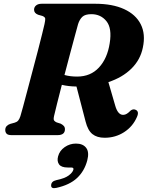

<svg xmlns="http://www.w3.org/2000/svg" viewBox="-20 -720 787 1023"><path d="M710 -97.5Q688 -46 641.5 -16Q595 14 537.5 14Q497 14 472.5 -5.5Q448 -25 436 -72.5L387.5 -259Q345 -259.5 309.5 -268Q295 -212 283.8 -167Q272.5 -122 268 -102Q264 -84 268.2 -78Q272.5 -72 281.5 -68L303.5 -61Q314 -55.5 320 -48.8Q326 -42 326 -31.5Q326 0 286.5 0H42Q22 0 15 -7.8Q8 -15.5 8 -27.5Q8 -40.5 15.8 -48.5Q23.5 -56.5 35 -60L58.5 -66.5Q70.5 -70 77 -77.8Q83.5 -85.5 88.5 -100.5Q93 -115 103 -152Q113 -189 126.2 -239.2Q139.5 -289.5 154 -344.2Q168.5 -399 181.8 -449.5Q195 -500 204.2 -537.8Q213.5 -575.5 217 -591Q221.5 -611.5 221 -620.2Q220.5 -629 206 -635L183 -641.5Q161.5 -650 161.5 -668Q161.5 -682 172.2 -691Q183 -700 202 -700H487.5Q579 -700 641.2 -671.5Q703.5 -643 730 -590.5Q756.5 -538 741 -466Q728 -401.5 680 -354.2Q632 -307 557.5 -282.5L593.5 -158.5Q607.5 -108 636 -108Q646.5 -108 656 -114Q665.5 -120 675.5 -130.5Q680 -134.5 687 -136.5Q694 -138.5 700 -136Q723.5 -128 710 -97.5ZM396 -591.5Q391 -573.5 379.5 -531Q368 -488.5 353.2 -433Q338.5 -377.5 323.5 -320.5Q353 -312 391 -312Q462.5 -312 507.2 -360.2Q552 -408.5 564.5 -489.5Q577.5 -569.5 547.2 -607Q517 -644.5 467 -644.5Q433.5 -644.5 418.8 -630.5Q404 -616.5 396 -591.5ZM341 172.5Q306.5 172.5 294.5 155.5Q282.5 138.5 289.5 113Q297.5 82.5 324.8 63.8Q352 45 384.5 45Q422 45 439.2 67.8Q456.5 90.5 445 134.5Q430 191.5 390.5 228.5Q351 265.5 280.5 281Q251 287.5 252.5 266.5Q253.5 246 279.5 240Q325.5 230.5 346.2 214.8Q367 199 371 184Q374 172.5 359.5 172.5Z"/></svg>

Font: Fraunces 9pt S000
Style: Bold Italic
Weight: 700
Italic angle: -16°
Version: Version 1.000; ttfautohint (v1.8.3)